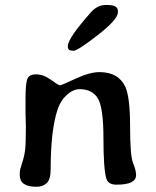

<svg xmlns="http://www.w3.org/2000/svg" viewBox="-20 -752 611 753"><path d="M442.4 -708.5V-703.6Q442.4 -675.8 363.3 -614.3Q284.2 -552.7 267.6 -552.7L264.6 -553.2Q246.1 -553.2 246.1 -568.8V-571.3Q246.1 -602.1 336.9 -704.1Q362.3 -732.4 394 -732.4H402.8Q442.4 -732.4 442.4 -708.5ZM122.6 -19.5Q57.6 -19.5 57.6 -64.5V-76.2Q57.6 -85.9 66.7 -112.8Q75.7 -139.6 78.6 -165.3Q81.5 -190.9 81.5 -253.9L81.1 -267.1Q80.6 -280.3 80.6 -292.5L80.1 -305.2Q80.1 -305.2 80.1 -368.2Q80.1 -418.9 86.2 -439.7Q92.3 -460.4 121.3 -460.4Q150.4 -460.4 179.7 -439Q209 -417.5 215.1 -417.5Q221.2 -417.5 276.4 -443.4Q332 -469.2 370.1 -469.2Q444.8 -469.2 471.7 -411.1Q490.2 -370.1 490.2 -255.4Q490.2 -140.6 502 -112.3Q513.7 -84 513.7 -65.4Q513.7 -27.8 438 -27.8Q437 -27.8 436 -27.8Q404.3 -27.8 397 -51.8Q385.7 -89.8 385.7 -209.7Q385.7 -329.6 363.8 -366Q341.8 -402.3 292.5 -402.3Q266.6 -402.3 241.7 -379.6Q216.8 -356.9 205.6 -321.8Q178.7 -239.7 178.7 -88.9Q178.7 -49.3 163.8 -34.4Q148.9 -19.5 122.6 -19.5Z"/></svg>

Font: Averia Gruesa Libre
Style: Regular
Weight: 400
Italic angle: -1.70001°
Version: Version 1.002